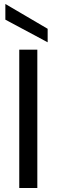

<svg xmlns="http://www.w3.org/2000/svg" viewBox="-20 -947 286 967"><path d="M168 -697V0H77V-697ZM220 -802V-734L7 -848V-927Z"/></svg>

Font: DVN-Poppins
Style: Regular
Weight: 400
Designer: Ninad Kale (Devanagari), Jonny Pinhorn (Latin)
Foundry: Indian Type Foundry
Version: 4.004